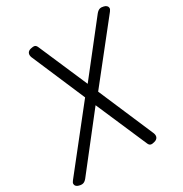

<svg xmlns="http://www.w3.org/2000/svg" viewBox="-223 -1161 1280 1342"><g transform="rotate(-30 416.5 -490.0)"><path d="M636 8Q617 14 605 10.5Q593 7 586 -11L409 -420L89 -11Q75 6 60.5 10Q46 14 26 8Q14 5 6.5 -2.5Q-1 -10 -1 -21Q-1 -32 10 -45L373 -504L188 -936Q181 -956 188 -970Q195 -984 215 -989Q235 -994 247 -991Q259 -988 267 -968L436 -577L743 -968Q758 -986 772 -990Q786 -994 804 -989Q817 -986 825 -978.5Q833 -971 833.5 -960.5Q834 -950 823 -936L472 -493L664 -45Q671 -25 663.5 -11Q656 3 636 8Z"/></g></svg>

Font: Playwrite DE VA
Style: Regular
Weight: 400
Designer: Veronika Burian, José Scaglione
Foundry: TypeTogether
Version: Version 1.002